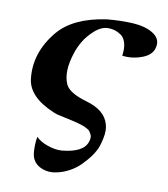

<svg xmlns="http://www.w3.org/2000/svg" viewBox="-79 -548 719 824"><g transform="rotate(10 280.5 -135.5)"><path d="M551 -405Q548 -365 503.5 -347Q459 -329 413 -335Q418 -367 411.5 -390Q405 -413 390.5 -423Q376 -433 362.5 -437Q349 -441 334 -441Q304 -441 275 -415Q246 -389 230.5 -362Q215 -335 208 -313Q178 -225 203 -171Q220 -137 297 -115Q377 -92 394 -35Q403 -9 394.5 30Q386 69 376 85Q368 100 357 114.5Q346 129 326 150Q306 171 278 186.5Q250 202 218 208Q189 214 160.5 203.5Q132 193 120 170Q112 155 111 130.5Q110 106 112 88L115 71Q131 89 165 101Q199 113 228 111Q322 102 337 53Q340 44 340.5 36Q341 28 337.5 21.5Q334 15 331 10Q328 5 320 0.5Q312 -4 307 -6.5Q302 -9 290.5 -12.5Q279 -16 274 -17.5Q269 -19 256 -22Q235 -27 215 -31Q195 -35 185 -37.5Q175 -40 164 -45Q52 -92 44 -171Q32 -283 113 -380Q177 -456 319 -477Q381 -483 434 -480Q487 -477 520.5 -457Q554 -437 551 -405Z"/></g></svg>

Font: GFS Artemisia
Style: Bold Italic
Weight: 700
Italic angle: -12°
Designer: Designed by Takis Katsoulidis and George D. Matthiopoulos.
Foundry: Designed by Takis Katsoulidis and George D. Matthiopoulos.
Version: Version 1.0